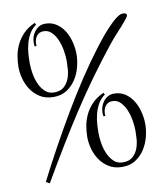

<svg xmlns="http://www.w3.org/2000/svg" viewBox="-76 -708 685 789"><g transform="rotate(-10 266.0 -314.0)"><path d="M268.6 -486.8Q268.6 -462.9 261.7 -435.5Q254.9 -408.2 240 -384.8Q225.1 -361.3 201.9 -345.9Q178.7 -330.6 146 -330.6Q112.8 -330.6 89.6 -345.2Q66.4 -359.9 52 -381.6Q37.6 -403.3 31 -428.7Q24.4 -454.1 24.4 -476.1Q24.4 -499 28.8 -523.4Q33.2 -547.9 44.2 -570.3Q55.2 -592.8 74 -612.1Q92.8 -631.3 121.6 -644L126 -636.2Q107.4 -622.6 96.9 -604Q86.4 -585.4 81.1 -564.9Q75.7 -544.4 74.2 -523.2Q72.8 -502 72.8 -482.9Q72.8 -465.8 76.4 -442.6Q80.1 -419.4 89.1 -398.4Q98.1 -377.4 113.3 -363Q128.4 -348.6 151.4 -348.6Q177.7 -348.6 192.6 -362.1Q207.5 -375.5 214.4 -394.3Q221.2 -413.1 222.7 -433.3Q224.1 -453.6 224.1 -467.8Q224.1 -486.3 220.2 -510Q216.3 -533.7 207.8 -554.4Q199.2 -575.2 185.3 -589.6Q171.4 -604 150.9 -604Q140.6 -604 133.3 -599.9Q126 -595.7 121.3 -589.1Q116.7 -582.5 114.5 -574.5Q112.3 -566.4 112.3 -558.6Q112.3 -556.2 112.3 -554Q112.3 -551.8 112.8 -549.3L105 -548.8Q104 -552.7 103.8 -556.9Q103.5 -561 103.5 -565.4Q103.5 -576.7 107.4 -588.6Q111.3 -600.6 118.9 -610.6Q126.5 -620.6 137.5 -627Q148.4 -633.3 163.1 -633.3Q189 -633.3 208.7 -620.6Q228.5 -607.9 241.7 -587.2Q254.9 -566.4 261.7 -540Q268.6 -513.7 268.6 -486.8ZM486.3 -619.1Q493.2 -619.1 496.8 -616.7Q500.5 -614.3 500.5 -610.4Q500.5 -607.4 498.8 -604Q497.1 -600.6 494.4 -597.2Q491.7 -593.8 489 -590.6Q486.3 -587.4 484.9 -585.4Q466.3 -563.5 448 -543.9Q429.7 -524.4 411.6 -501.5Q364.3 -441.9 321 -382.1Q277.8 -322.3 236.3 -258.8Q194.8 -195.3 153.6 -127.4Q112.3 -59.6 68.4 16.1L53.2 7.8Q85.9 -56.6 122.8 -124Q159.7 -191.4 198.5 -257.1Q237.3 -322.8 277.8 -384.3Q318.4 -445.8 358.4 -498.5Q367.2 -509.8 380.6 -526.9Q394 -543.9 409.4 -561Q424.8 -578.1 440.2 -592.8Q455.6 -607.4 468.3 -614.3Q471.2 -615.7 475.3 -617.4Q479.5 -619.1 486.3 -619.1ZM497.1 -154.8Q497.1 -130.9 490.2 -103.5Q483.4 -76.2 468.5 -52.7Q453.6 -29.3 430.4 -13.9Q407.2 1.5 374.5 1.5Q341.3 1.5 318.1 -13.2Q294.9 -27.8 280.5 -49.6Q266.1 -71.3 259.5 -96.7Q252.9 -122.1 252.9 -144Q252.9 -167 257.3 -191.4Q261.7 -215.8 272.7 -238.3Q283.7 -260.7 302.5 -280Q321.3 -299.3 350.1 -312L354.5 -304.2Q335.9 -290.5 325.4 -272Q314.9 -253.4 309.6 -232.9Q304.2 -212.4 302.7 -191.2Q301.3 -169.9 301.3 -150.9Q301.3 -133.8 304.9 -110.6Q308.6 -87.4 317.6 -66.4Q326.7 -45.4 341.8 -31Q356.9 -16.6 379.9 -16.6Q406.2 -16.6 421.1 -30Q436 -43.5 442.9 -62.3Q449.7 -81.1 451.2 -101.3Q452.6 -121.6 452.6 -135.7Q452.6 -154.3 448.7 -178Q444.8 -201.7 436.3 -222.4Q427.7 -243.2 413.8 -257.6Q399.9 -272 379.4 -272Q369.1 -272 361.8 -267.8Q354.5 -263.7 349.9 -257.1Q345.2 -250.5 343 -242.4Q340.8 -234.4 340.8 -226.6Q340.8 -224.1 340.8 -221.9Q340.8 -219.7 341.3 -217.3L333.5 -216.8Q332.5 -220.7 332.3 -224.9Q332 -229 332 -233.4Q332 -244.6 335.9 -256.6Q339.8 -268.6 347.4 -278.6Q355 -288.6 366 -294.9Q377 -301.3 391.6 -301.3Q417.5 -301.3 437.3 -288.6Q457 -275.9 470.2 -255.1Q483.4 -234.4 490.2 -208Q497.1 -181.6 497.1 -154.8Z"/></g></svg>

Font: Montez
Style: Regular
Weight: 400
Designer: Astigmatic (AOETI)
Foundry: Astigmatic (AOETI)
Version: Version 1.000